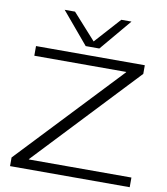

<svg xmlns="http://www.w3.org/2000/svg" viewBox="-98 -1014 953 1095"><g transform="rotate(10 378.0 -466.0)"><path d="M35 0V-50L594 -642V-644H62V-700H692V-650L134 -58V-56H728V0ZM574 -932 420 -749H341L187 -932H247L381 -783L515 -932Z"/></g></svg>

Font: Georama Extended Light
Style: Regular
Weight: 300
Width: 7
Designer: Jean-Baptiste Levee
Foundry: Production Type
Version: Version 1.000